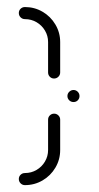

<svg xmlns="http://www.w3.org/2000/svg" viewBox="-20 -539 287 559"><path d="M176.3 -259.3Q176.3 -266.7 181.7 -271.9Q187 -277 194.1 -277Q201.1 -277 206.3 -271.9Q211.5 -266.7 211.5 -259.3Q211.5 -252.2 206.5 -247Q201.5 -241.9 194.1 -241.9Q186.7 -241.9 181.5 -247Q176.3 -252.2 176.3 -259.3ZM120 -102.2V-190.7Q120 -198.1 125.2 -203.1Q130.4 -208.1 137.4 -208.1Q144.8 -208.1 150 -203Q155.2 -197.8 155.2 -190.7V-102.2Q155.2 -74.4 141.3 -50.9Q127.4 -27.4 103.9 -13.7Q80.4 0 52.6 0Q45.2 0 40 -5.2Q34.8 -10.4 34.8 -17.8Q34.8 -25.2 40 -30.2Q45.2 -35.2 52.6 -35.2Q71.1 -35.2 86.5 -44.3Q101.9 -53.3 110.9 -68.7Q120 -84.1 120 -102.2ZM52.6 -483.3Q45.2 -483.3 40 -488.5Q34.8 -493.7 34.8 -501.1Q34.8 -508.5 40 -513.5Q45.2 -518.5 52.6 -518.5Q80.4 -518.5 103.9 -504.8Q127.4 -491.1 141.3 -467.6Q155.2 -444.1 155.2 -416.7V-328.1Q155.2 -320.7 150 -315.6Q144.8 -310.4 137.4 -310.4Q130 -310.4 125 -315.6Q120 -320.7 120 -328.1V-416.7Q120 -434.8 110.9 -450Q101.9 -465.2 86.5 -474.3Q71.1 -483.3 52.6 -483.3Z"/></svg>

Font: 26F Galaxy Hebrew Light
Style: Regular
Weight: 300
Designer: C₂₉H₂₅N₃O₅
Version: Version 1.000